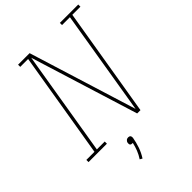

<svg xmlns="http://www.w3.org/2000/svg" viewBox="-290 -851 1189 1189"><g transform="rotate(-45 304.5 -257.0)"><path d="M-18 0V-19H53L169 -716H100V-735H201L421 -27L535 -716H466V-735H627V-716H556L437 0H408L188 -708L74 -19H143V0ZM234 221 218 212Q234 188 244 162.5Q254 137 260 110Q259 110 258 110Q257 110 256 110Q252 110 247.5 109Q243 108 240.5 104.5Q238 101 237.5 96.5Q237 92 238 88Q238 83 240.5 79Q243 75 246.5 71.5Q250 68 254.5 66.5Q259 65 264 65Q268 65 272.5 66.5Q277 68 279.5 71.5Q282 75 282.5 79Q283 83 283 88Q277 123 265.5 156.5Q254 190 234 221Z"/></g></svg>

Font: Iosevka Slab ThExObl
Style: Regular
Weight: 100
Width: 7
Italic angle: -9°
Monospace: yes
Designer: Belleve Invis
Foundry: Belleve Invis
Version: Version 11.1.1; ttfautohint (v1.8.3)